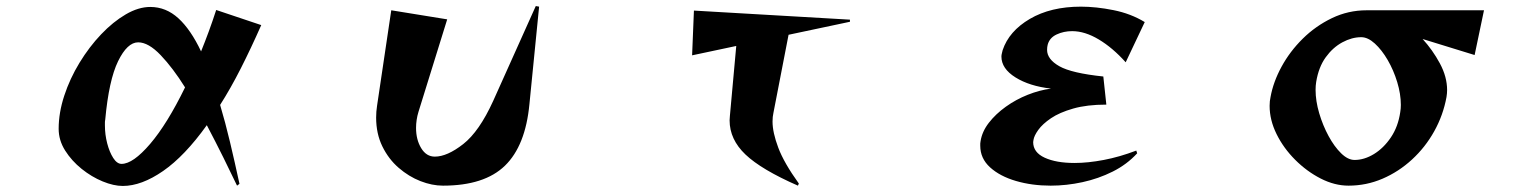

<svg xmlns="http://www.w3.org/2000/svg" viewBox="-20 -602 5040 635"><path d="M764 12Q745 -28 719 -80.5Q693 -133 664 -188Q591 -86 519.5 -36.5Q448 13 386 13Q356 13 319.5 -2Q283 -17 250 -43.5Q217 -70 195.5 -104Q174 -138 174 -176Q174 -229 192.5 -285.5Q211 -342 243 -394.5Q275 -447 314.5 -488.5Q354 -530 396 -554.5Q438 -579 477 -579Q529 -579 570 -541.5Q611 -504 645 -432Q658 -464 670.5 -498Q683 -532 695 -569L844 -519Q810 -442 776.5 -376Q743 -310 708 -255Q725 -198 740.5 -133Q756 -68 772 6ZM592 -313Q552 -377 511.5 -419.5Q471 -462 437 -462Q401 -462 370.5 -399.5Q340 -337 328 -206Q327 -202 327 -197Q327 -192 327 -187Q327 -157 334.5 -128Q342 -99 354.5 -79.5Q367 -60 382 -60Q420 -60 476.5 -126Q533 -192 592 -313Z M1752 -582 1763 -580 1731 -258Q1718 -120 1650 -54Q1582 12 1445 12Q1409 12 1370.5 -3Q1332 -18 1298.5 -47Q1265 -76 1244.5 -118Q1224 -160 1224 -213Q1224 -233 1227 -252L1274 -568L1459 -538L1364 -232Q1360 -219 1358 -205.5Q1356 -192 1356 -179Q1356 -140 1373 -112Q1390 -84 1418 -84Q1459 -84 1512 -125.5Q1565 -167 1611 -268Z M2619 12Q2498 -41 2445.5 -91Q2393 -141 2393 -204Q2393 -208 2393.5 -211.5Q2394 -215 2394 -219L2415 -450L2269 -419L2275 -567L2791 -537V-530L2588 -487L2538 -229Q2535 -216 2535 -200Q2535 -164 2554 -113.5Q2573 -63 2622 5Z M3741 -95Q3707 -58 3660 -34.5Q3613 -11 3560 0.5Q3507 12 3455 12Q3393 12 3340 -3.5Q3287 -19 3254.5 -48.5Q3222 -78 3222 -120Q3222 -124 3222 -127.5Q3222 -131 3223 -135Q3228 -167 3250.5 -196Q3273 -225 3306.5 -249Q3340 -273 3379 -288.5Q3418 -304 3456 -309Q3385 -317 3338.5 -346Q3292 -375 3292 -415Q3292 -420 3293.5 -425.5Q3295 -431 3296 -436Q3317 -499 3386 -539.5Q3455 -580 3555 -580Q3605 -580 3662.5 -568.5Q3720 -557 3766 -529L3703 -396Q3660 -444 3614 -471.5Q3568 -499 3526 -499Q3498 -499 3474.5 -488Q3451 -477 3445 -454Q3444 -450 3443.5 -446Q3443 -442 3443 -437Q3443 -406 3483.5 -383Q3524 -360 3629 -349L3639 -256Q3575 -256 3529.5 -243Q3484 -230 3456 -211Q3428 -192 3414 -172.5Q3400 -153 3398 -139Q3398 -137 3397.5 -135.5Q3397 -134 3397 -132Q3397 -98 3435 -80.5Q3473 -63 3534 -63Q3578 -63 3630.5 -73Q3683 -83 3738 -104Z M4685 -473Q4718 -437 4742 -392.5Q4766 -348 4766 -304Q4766 -299 4765.5 -293Q4765 -287 4764 -281Q4753 -221 4723.5 -168Q4694 -115 4650 -74.5Q4606 -34 4552.5 -11Q4499 12 4440 12Q4394 12 4348 -11.5Q4302 -35 4263.5 -73.5Q4225 -112 4202 -158.5Q4179 -205 4179 -252Q4179 -268 4182 -281Q4191 -331 4218.5 -381.5Q4246 -432 4288.5 -474Q4331 -516 4385 -542Q4439 -568 4500 -568H4888L4857 -420ZM4460 -73Q4492 -73 4524 -92.5Q4556 -112 4580 -147.5Q4604 -183 4611 -231Q4612 -237 4612.5 -243Q4613 -249 4613 -255Q4613 -291 4601 -330.5Q4589 -370 4569.5 -403.5Q4550 -437 4527 -458Q4504 -479 4482 -479Q4451 -479 4419.5 -462Q4388 -445 4364.5 -412.5Q4341 -380 4333 -331Q4332 -325 4331.5 -318.5Q4331 -312 4331 -305Q4331 -268 4343 -227.5Q4355 -187 4374 -152Q4393 -117 4415.5 -95Q4438 -73 4460 -73Z"/></svg>

Font: Reggae One
Style: Regular
Weight: 400
Designer: Fontworks Inc.
Foundry: Fontworks Inc.
Version: Version 1.100